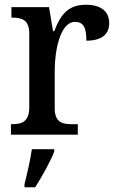

<svg xmlns="http://www.w3.org/2000/svg" viewBox="-20 -566 493 807"><path d="M26 0H307V-44H281C242 -44 210 -52 210 -111V-271C210 -353 233 -474 295 -474C331 -474 343 -450 343 -395C409 -395 439 -423 439 -469C439 -516 407 -546 341 -546C262 -546 233 -499 208 -435H203L186 -536H28V-492H31C72 -492 103 -483 103 -424V-116C103 -53 71 -44 29 -44H26ZM83 208V221H128C155 179 192 113 208 71V61H114C107 108 94 165 83 208Z"/></svg>

Font: Noto Serif Devanagari SemiCondensed Medium
Style: Regular
Weight: 500
Width: 4
Designer: Universal Thirst, Indian Type Foundry and the Monotype Design Team
Foundry: Monotype Imaging Inc.
Version: Version 2.004